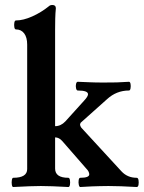

<svg xmlns="http://www.w3.org/2000/svg" viewBox="-20 -746 576 770"><path d="M33 4Q29 4 27.5 -5Q26 -14 27.5 -23.5Q29 -33 33 -33Q89 -33 89 -68V-567Q89 -596 77 -612Q65 -628 44 -628Q39 -628 37.5 -637Q36 -646 37.5 -655Q39 -664 44 -664Q73 -664 109 -680Q145 -696 176 -721Q181 -726 190 -726Q204 -726 204 -713Q202 -692 201.5 -671Q201 -650 201 -628V-240Q224 -240 242 -259L317 -342Q333 -359 333 -368Q333 -383 292 -383Q287 -383 285 -392Q283 -401 285 -409.5Q287 -418 292 -418Q321 -417 341.5 -416Q362 -415 395 -415Q428 -415 448 -415.5Q468 -416 497 -418Q502 -418 503.5 -409.5Q505 -401 503.5 -392Q502 -383 497 -383Q447 -383 409 -348L306 -256Q303 -254 302.5 -251.5Q302 -249 301 -247Q301 -241 306 -234L467 -59Q491 -33 528 -33Q534 -33 535.5 -23.5Q537 -14 535.5 -5Q534 4 528 4Q488 2 466 1Q444 0 415 0Q396 0 380.5 0.5Q365 1 347.5 1.5Q330 2 302 4Q298 4 296 -5Q294 -14 295.5 -23.5Q297 -33 302 -33Q338 -33 338 -47Q338 -51 335.5 -57Q333 -63 325 -71L230 -180Q217 -195 201 -195V-70Q201 -33 254 -33Q259 -33 260.5 -23.5Q262 -14 260.5 -5Q259 4 254 4Q212 2 191 1Q170 0 144 0Q119 0 97.5 1Q76 2 33 4Z"/></svg>

Font: Junicode
Style: Bold
Weight: 700
Designer: Peter S. Baker
Version: Version 2.100; ttfautohint (v1.8.4)